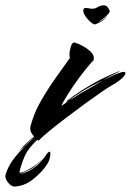

<svg xmlns="http://www.w3.org/2000/svg" viewBox="-102 -534 493 724"><path d="M43 -3Q25 -19 18.5 -29.5Q12 -40 12 -49Q12 -56 14.5 -63Q17 -70 19 -78Q30 -115 55 -158Q80 -201 109.5 -242.5Q139 -284 162 -316Q160 -318 160 -328Q160 -342 165.5 -359.5Q171 -377 181 -373Q193 -370 209.5 -361Q226 -352 239 -340Q252 -328 252 -314Q252 -311 250 -305H249Q223 -277 198 -243Q173 -209 154.5 -179.5Q136 -150 129 -135Q135 -138 142 -143Q149 -148 157 -155Q152 -152 148.5 -151Q145 -150 147 -151Q173 -172 207.5 -194Q242 -216 278 -234.5Q314 -253 346 -265H348Q350 -265 345.5 -262.5Q341 -260 334 -257Q327 -254 315 -247.5Q303 -241 288 -232Q302 -238 317 -246Q332 -254 348 -259Q353 -261 357.5 -262Q362 -263 364 -263Q371 -263 371 -258Q371 -251 357 -238Q343 -225 321 -213Q308 -206 280.5 -187Q253 -168 218 -142.5Q183 -117 147.5 -90Q112 -63 84 -40Q56 -17 43 -3ZM157 -155Q162 -157 167.5 -160.5Q173 -164 175 -165Q194 -178 225.5 -195.5Q257 -213 288 -232Q238 -208 209 -190Q180 -172 157 -155ZM253 -442Q240 -448 226 -465Q212 -482 212 -494Q212 -504 221 -504Q226 -504 233 -502.5Q240 -501 247 -501Q256 -501 267 -507.5Q278 -514 289 -514Q303 -514 311 -495Q314 -490 306 -481Q298 -472 287.5 -464Q277 -456 270 -452Q275 -452 286 -459.5Q297 -467 304 -474Q291 -458 274 -449.5Q257 -441 253 -442ZM-42 169Q-55 172 -68.5 158Q-82 144 -82 129Q-74 98 -55 71.5Q-36 45 -12.5 22.5Q11 0 30 -19Q20 -12 7.5 0.5Q-5 13 -9 18Q-16 23 -22 28Q-28 33 -34 39Q-37 42 -39 45Q-39 45 -38.5 44.5Q-38 44 -34 39Q-15 18 2 2Q19 -14 27 -20Q29 -22 32 -24.5Q35 -27 40 -27L52 -19Q5 22 -9.5 56.5Q-24 91 -29 117Q-18 117 -3 109.5Q12 102 24 94Q28 91 36 85.5Q44 80 53 70Q54 72 42 82.5Q30 93 26 96Q14 105 -5 113Q-24 121 -29 123Q-6 118 12.5 107.5Q31 97 46 82Q48 80 54.5 72.5Q61 65 69 55Q74 45 78.5 41.5Q83 38 85 38Q88 38 88 46Q88 53 85 64.5Q82 76 76 85Q58 113 26 139.5Q-6 166 -42 169Z"/></svg>

Font: Smooch
Style: Regular
Weight: 400
Designer: Robert E. Leuschke
Foundry: Robert E. Leuschke
Version: Version 1.010; ttfautohint (v1.8.3)